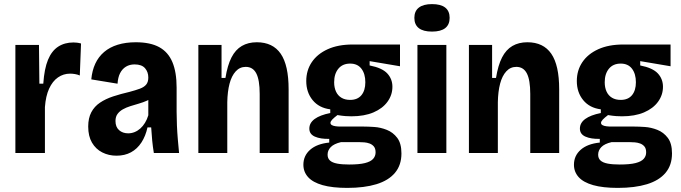

<svg xmlns="http://www.w3.org/2000/svg" viewBox="-20 -746 3319 936"><path d="M55 0V-277V-527H170L172 -338H191Q196 -411 214 -454.5Q232 -498 263.5 -518.5Q295 -539 338 -539Q346 -539 355 -538Q364 -537 375 -534L369 -378Q358 -383 345 -385Q332 -387 322 -387Q289 -387 262.5 -368.5Q236 -350 219.5 -314Q203 -278 199 -224V0Z M548 13Q510 13 478.5 -3Q447 -19 428.5 -50.5Q410 -82 410 -129Q410 -170 425 -198.5Q440 -227 467.5 -245.5Q495 -264 531.5 -276Q568 -288 611 -298Q641 -306 661.5 -313.5Q682 -321 692.5 -333.5Q703 -346 703 -368Q703 -395 687 -413.5Q671 -432 636 -432Q612 -432 594 -421Q576 -410 565.5 -389.5Q555 -369 553 -338L425 -359Q429 -402 444.5 -435.5Q460 -469 487.5 -492.5Q515 -516 554 -528Q593 -540 642 -540Q713 -540 756.5 -516Q800 -492 820.5 -443Q841 -394 841 -319V-201Q841 -170 842.5 -135Q844 -100 847 -65.5Q850 -31 853 0H730Q725 -30 722 -60.5Q719 -91 717 -125H699Q690 -83 669.5 -51.5Q649 -20 618.5 -3.5Q588 13 548 13ZM605 -96Q621 -96 636 -102Q651 -108 664 -119.5Q677 -131 687 -147.5Q697 -164 703 -184V-280L730 -276Q716 -264 697 -255.5Q678 -247 657 -241Q636 -235 615.5 -228.5Q595 -222 579 -213Q563 -204 553 -190.5Q543 -177 543 -156Q543 -127 560.5 -111.5Q578 -96 605 -96Z M947 0V-324V-527H1060V-366H1079Q1089 -428 1108.5 -466Q1128 -504 1159 -522Q1190 -540 1232 -540Q1310 -540 1348.5 -484Q1387 -428 1387 -311V0H1246V-288Q1246 -356 1229.5 -388Q1213 -420 1178 -420Q1149 -420 1129 -398Q1109 -376 1099 -338Q1089 -300 1088 -248V0Z M1673 170Q1600 170 1552.5 156.5Q1505 143 1482 117.5Q1459 92 1459 57Q1459 13 1492 -16Q1525 -45 1585 -51V-69Q1542 -68 1515 -80Q1488 -92 1488 -119Q1488 -147 1514 -166Q1540 -185 1590 -195V-213Q1535 -220 1504 -258Q1473 -296 1473 -351Q1473 -403 1500 -443Q1527 -483 1577.5 -506Q1628 -529 1699 -529H1930V-423L1782 -448V-427Q1843 -415 1868 -388Q1893 -361 1893 -323Q1893 -283 1869 -250Q1845 -217 1800.5 -198Q1756 -179 1693 -179Q1681 -179 1665 -180Q1649 -181 1625 -185Q1608 -172 1599.5 -163Q1591 -154 1591 -147Q1591 -140 1598 -136Q1605 -132 1616.5 -130.5Q1628 -129 1640 -129H1754Q1774 -129 1804.5 -127Q1835 -125 1865.5 -113Q1896 -101 1916.5 -74Q1937 -47 1937 2Q1937 59 1905.5 96.5Q1874 134 1815 152Q1756 170 1673 170ZM1682 56Q1731 56 1759 49Q1787 42 1799 28.5Q1811 15 1811 -3Q1811 -22 1802.5 -32Q1794 -42 1781.5 -46.5Q1769 -51 1756 -52Q1743 -53 1733 -53H1642Q1608 -45 1592.5 -29Q1577 -13 1577 8Q1577 26 1588.5 36.5Q1600 47 1623.5 51.5Q1647 56 1682 56ZM1687 -259Q1723 -259 1742 -282Q1761 -305 1761 -345Q1761 -386 1742 -411Q1723 -436 1687 -436Q1650 -436 1629.5 -411Q1609 -386 1609 -345Q1609 -319 1618 -299.5Q1627 -280 1644.5 -269.5Q1662 -259 1687 -259Z M2015 0V-527H2156V0ZM2086 -592Q2043 -592 2021.5 -609Q2000 -626 2000 -659Q2000 -692 2022 -709Q2044 -726 2086 -726Q2129 -726 2150.5 -709Q2172 -692 2172 -659Q2172 -626 2150.5 -609Q2129 -592 2086 -592Z M2266 0V-324V-527H2379V-366H2398Q2408 -428 2427.5 -466Q2447 -504 2478 -522Q2509 -540 2551 -540Q2629 -540 2667.5 -484Q2706 -428 2706 -311V0H2565V-288Q2565 -356 2548.5 -388Q2532 -420 2497 -420Q2468 -420 2448 -398Q2428 -376 2418 -338Q2408 -300 2407 -248V0Z M2992 170Q2919 170 2871.5 156.5Q2824 143 2801 117.5Q2778 92 2778 57Q2778 13 2811 -16Q2844 -45 2904 -51V-69Q2861 -68 2834 -80Q2807 -92 2807 -119Q2807 -147 2833 -166Q2859 -185 2909 -195V-213Q2854 -220 2823 -258Q2792 -296 2792 -351Q2792 -403 2819 -443Q2846 -483 2896.5 -506Q2947 -529 3018 -529H3249V-423L3101 -448V-427Q3162 -415 3187 -388Q3212 -361 3212 -323Q3212 -283 3188 -250Q3164 -217 3119.5 -198Q3075 -179 3012 -179Q3000 -179 2984 -180Q2968 -181 2944 -185Q2927 -172 2918.5 -163Q2910 -154 2910 -147Q2910 -140 2917 -136Q2924 -132 2935.5 -130.5Q2947 -129 2959 -129H3073Q3093 -129 3123.5 -127Q3154 -125 3184.5 -113Q3215 -101 3235.5 -74Q3256 -47 3256 2Q3256 59 3224.5 96.5Q3193 134 3134 152Q3075 170 2992 170ZM3001 56Q3050 56 3078 49Q3106 42 3118 28.5Q3130 15 3130 -3Q3130 -22 3121.5 -32Q3113 -42 3100.5 -46.5Q3088 -51 3075 -52Q3062 -53 3052 -53H2961Q2927 -45 2911.5 -29Q2896 -13 2896 8Q2896 26 2907.5 36.5Q2919 47 2942.5 51.5Q2966 56 3001 56ZM3006 -259Q3042 -259 3061 -282Q3080 -305 3080 -345Q3080 -386 3061 -411Q3042 -436 3006 -436Q2969 -436 2948.5 -411Q2928 -386 2928 -345Q2928 -319 2937 -299.5Q2946 -280 2963.5 -269.5Q2981 -259 3006 -259Z"/></svg>

Font: Bricolage Grotesque 24pt SemiCondensed
Style: Bold
Weight: 700
Width: 4
Designer: Mathieu Triay
Foundry: Atelier Triay
Version: Version 1.001;gftools[0.9.33.dev8+g029e19f]